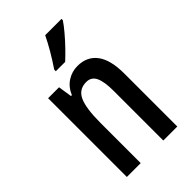

<svg xmlns="http://www.w3.org/2000/svg" viewBox="-230 -849 931 931"><g transform="rotate(-45 235.5 -383.0)"><path d="M275 -550Q340 -550 375 -503.5Q410 -457 410 -363V0H314V-341Q314 -403 299.5 -434Q285 -465 250 -465Q200 -465 179.5 -420.5Q159 -376 159 -275V0H64V-540H139L150 -469H156Q173 -509 205 -529.5Q237 -550 275 -550ZM382 -757Q369 -737 345 -708.5Q321 -680 294.5 -652.5Q268 -625 247 -606H183V-617Q237 -697 270 -766H382Z"/></g></svg>

Font: Noto Sans Sinhala ExtraCondensed Medium
Style: Regular
Weight: 500
Width: 2
Designer: Jelle Bosma - Monotype Design Team
Foundry: Monotype Imaging Inc.
Version: Version 2.006; ttfautohint (v1.8.4.7-5d5b)